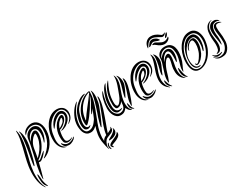

<svg xmlns="http://www.w3.org/2000/svg" viewBox="-75 -1394 3172 2426"><g transform="rotate(-30 1511.5 -181.5)"><path d="M428 -303Q427 -260 413 -215.5Q399 -171 374 -132Q349 -93 314.5 -62.5Q280 -32 238 -16Q225 -11 223 -14Q223 -17 226.5 -19Q230 -21 235 -26Q274 -56 304 -89Q334 -122 355 -160.5Q376 -199 386.5 -244Q397 -289 397 -342Q397 -389 368.5 -417.5Q340 -446 299 -448Q267 -450 233.5 -432.5Q200 -415 172 -378Q171 -397 182 -415Q193 -433 211.5 -446.5Q230 -460 254 -468Q278 -476 303 -476Q327 -476 350 -466.5Q373 -457 391 -436Q409 -415 419 -382.5Q429 -350 428 -303ZM143 -247Q129 -184 113.5 -119.5Q98 -55 78 0Q76 2 73.5 7Q71 12 69 10Q68 10 66 5Q65 3 65 0Q66 -13 69 -33Q72 -53 75.5 -74Q79 -95 83 -115.5Q87 -136 90 -151Q91 -157 95 -178.5Q99 -200 103.5 -229Q108 -258 112.5 -291.5Q117 -325 120 -357Q123 -389 123.5 -415Q124 -441 120 -455Q119 -459 119 -462.5Q119 -466 120 -466Q122 -466 124 -463Q126 -460 127 -458Q138 -440 143.5 -413Q149 -386 150.5 -356Q152 -326 149.5 -297Q147 -268 143 -247ZM179 -184Q173 -146 167.5 -115.5Q162 -85 156 -53Q179 -77 196.5 -96.5Q214 -116 227.5 -136Q241 -156 252.5 -178Q264 -200 275 -229Q284 -254 288 -283Q292 -312 290 -330Q290 -336 286.5 -339Q283 -342 274 -338Q265 -333 251 -320.5Q237 -308 222.5 -288.5Q208 -269 196 -242.5Q184 -216 179 -184ZM186 -277Q190 -290 203 -310Q216 -330 233 -347Q250 -364 269 -373.5Q288 -383 305 -374Q317 -368 321 -349.5Q325 -331 323 -308Q321 -285 314.5 -259.5Q308 -234 300 -215Q277 -158 242.5 -113Q208 -68 150 -29Q149 -24 152.5 -22.5Q156 -21 161.5 -22Q167 -23 173.5 -26Q180 -29 185 -34Q196 -43 209.5 -55Q223 -67 236 -78Q249 -89 258 -95.5Q267 -102 269 -101Q270 -100 267 -94.5Q264 -89 259 -82Q254 -75 249 -68.5Q244 -62 242 -60Q229 -46 218.5 -35.5Q208 -25 193 -15Q181 -6 169.5 -2.5Q158 1 144 -4Q133 46 117.5 100Q102 154 91 196Q88 212 85 210Q83 208 82.5 203Q82 198 82 192Q82 150 87 111Q92 72 100 32.5Q108 -7 117.5 -47.5Q127 -88 137 -132Q148 -180 157.5 -225.5Q167 -271 174 -327Q177 -351 189 -371Q201 -391 218 -404.5Q235 -418 255.5 -425Q276 -432 296 -432Q329 -431 353.5 -407.5Q378 -384 378 -332Q378 -294 366.5 -261Q355 -228 341 -201Q339 -198 332.5 -190Q326 -182 324 -184Q323 -185 325.5 -193Q328 -201 330 -206Q336 -222 341 -249Q346 -276 346.5 -304Q347 -332 339.5 -356Q332 -380 312 -390Q288 -402 265.5 -393.5Q243 -385 225.5 -366Q208 -347 197 -322.5Q186 -298 186 -277ZM98 -485Q113 -432 109.5 -373.5Q106 -315 93 -253.5Q80 -192 63 -129Q46 -66 34 -3Q28 31 24.5 70.5Q21 110 23 151Q25 192 33.5 231.5Q42 271 60 305Q64 313 61.5 313Q59 313 54 307Q30 273 17.5 231.5Q5 190 0.5 146.5Q-4 103 -2 59Q0 15 6 -25Q16 -88 31.5 -149Q47 -210 61 -268Q75 -326 84.5 -380.5Q94 -435 91 -485Q91 -492 93 -492Q94 -493 96 -490Q98 -487 98 -485ZM94 313Q91 314 87 310L83 306Q72 293 63 279Q54 265 48 232Q46 219 45 200Q44 181 44 163Q44 145 46 132Q48 119 52 120Q56 120 59 134Q62 148 63 162Q65 181 65.5 196.5Q66 212 69 228Q73 248 79 267Q85 286 93 303Q94 305 94.5 309Q95 313 94 313Z M733 -408Q741 -398 745.5 -383Q750 -368 749 -350.5Q748 -333 741 -314Q734 -295 719 -277Q690 -243 655.5 -224.5Q621 -206 593 -206Q576 -206 593 -212Q602 -215 614.5 -221.5Q627 -228 641 -237.5Q655 -247 669.5 -260Q684 -273 696 -290Q716 -318 719.5 -344.5Q723 -371 709 -385Q697 -397 681 -398.5Q665 -400 633 -381Q604 -364 581 -339Q558 -314 538 -286Q527 -272 523.5 -272Q520 -272 526 -290Q538 -325 559.5 -355Q581 -385 611 -406Q633 -421 651.5 -427Q670 -433 685.5 -432Q701 -431 713 -424.5Q725 -418 733 -408ZM787 -338Q783 -314 774.5 -297.5Q766 -281 755.5 -269.5Q745 -258 734.5 -251Q724 -244 716 -238Q712 -235 710 -237Q708 -239 713 -244Q731 -259 749.5 -284.5Q768 -310 769 -341Q769 -394 743 -422Q717 -450 678 -446.5Q639 -443 597 -416Q570 -399 549.5 -376.5Q529 -354 514 -328.5Q499 -303 489.5 -276Q480 -249 476 -222Q472 -196 468.5 -166Q465 -136 468.5 -107Q472 -78 487 -51.5Q502 -25 534 -6Q539 -3 544.5 -2Q550 -1 550 0Q550 2 545 2.5Q540 3 534 1Q509 -4 491.5 -19.5Q474 -35 463 -55Q452 -75 446 -97Q440 -119 439 -137Q433 -216 461 -293Q467 -309 476.5 -329Q486 -349 500 -369.5Q514 -390 533 -409.5Q552 -429 576 -444Q599 -458 624 -465Q649 -472 674 -471.5Q699 -471 721 -462.5Q743 -454 760 -437Q775 -421 783.5 -396Q792 -371 787 -338ZM696 -374Q708 -360 699 -330.5Q690 -301 657 -271Q639 -254 622 -243.5Q605 -233 579 -225Q568 -187 565 -150Q562 -113 567 -90Q568 -81 573.5 -72.5Q579 -64 589.5 -59.5Q600 -55 617 -56Q634 -57 659 -67Q666 -70 667.5 -68.5Q669 -67 661 -62Q643 -48 623 -42.5Q603 -37 585.5 -39Q568 -41 555.5 -51Q543 -61 539 -78Q531 -113 532 -151Q533 -189 543.5 -226Q554 -263 573.5 -295.5Q593 -328 622 -351Q676 -394 696 -374ZM686 -55Q679 -45 668.5 -35.5Q658 -26 644.5 -18.5Q631 -11 616.5 -6Q602 -1 587 -1Q561 -1 538.5 -12.5Q516 -24 504 -59Q502 -63 502 -66.5Q502 -70 504 -70Q508 -72 512 -67.5Q516 -63 520 -58Q531 -45 548.5 -35Q566 -25 582 -25Q612 -25 634 -34Q656 -43 676 -58Q681 -61 687.5 -64Q694 -67 686 -55ZM672 -347Q668 -355 643 -334Q620 -316 606.5 -292.5Q593 -269 583 -241Q602 -250 618 -261.5Q634 -273 648 -284Q663 -297 670 -318Q677 -339 672 -347Z M1170 -452Q1179 -433 1181.5 -405.5Q1184 -378 1181.5 -349Q1179 -320 1173.5 -291.5Q1168 -263 1160 -241Q1138 -182 1111.5 -118.5Q1085 -55 1057 0Q1056 1 1053.5 5Q1051 9 1049 9Q1047 8 1045.5 3.5Q1044 -1 1045 -3Q1048 -17 1052.5 -37Q1057 -57 1063 -77.5Q1069 -98 1075 -118Q1081 -138 1087 -152Q1089 -158 1096.5 -179Q1104 -200 1113 -228.5Q1122 -257 1131.5 -289.5Q1141 -322 1148.5 -353.5Q1156 -385 1160.5 -410.5Q1165 -436 1163 -451Q1163 -460 1164 -460Q1166 -460 1167 -457Q1168 -454 1170 -452ZM1079 -463Q1079 -462 1078 -460Q1077 -458 1070 -456Q1057 -451 1036.5 -440Q1016 -429 994.5 -412Q973 -395 952 -373Q931 -351 916 -325Q911 -317 903 -295Q895 -273 887 -245Q879 -217 873.5 -187Q868 -157 870 -132.5Q872 -108 882.5 -93Q893 -78 916 -79Q921 -79 930.5 -84Q940 -89 942 -88Q944 -86 935.5 -77.5Q927 -69 924 -67Q916 -61 904.5 -59Q893 -57 882 -59.5Q871 -62 861.5 -68.5Q852 -75 848 -86Q841 -106 839.5 -124Q838 -142 838 -159Q839 -193 848 -227Q857 -261 872 -299Q883 -326 905 -355Q927 -384 954.5 -408.5Q982 -433 1012.5 -449Q1043 -465 1070 -466Q1072 -466 1075.5 -465Q1079 -464 1079 -463ZM1122 -451Q1059 -427 1013 -378Q967 -329 945 -271Q935 -246 930 -222Q925 -198 922 -174Q920 -169 922.5 -166.5Q925 -164 928 -169Q968 -232 1022 -299.5Q1076 -367 1127 -437Q1133 -446 1133 -451Q1133 -454 1122 -451ZM1207 -348Q1214 -317 1205.5 -270.5Q1197 -224 1182 -174.5Q1167 -125 1150 -79Q1133 -33 1123 -4Q1116 14 1104 48Q1092 82 1081 114Q1105 103 1124.5 92.5Q1144 82 1148 62L1149 61Q1152 61 1152 61L1153 66Q1158 92 1148 107.5Q1138 123 1120 132.5Q1102 142 1080.5 149Q1059 156 1042 166Q1025 177 1012.5 201Q1000 225 996 250Q993 268 996 280Q999 292 997 294Q994 295 989 281Q983 264 978.5 240Q974 216 969 193Q955 127 964.5 65.5Q974 4 993 -45Q981 -35 971 -27Q961 -19 951 -13.5Q941 -8 929 -4.5Q917 -1 900 -1Q871 -1 852 -13Q833 -25 820.5 -45Q808 -65 802.5 -90.5Q797 -116 795.5 -141.5Q794 -167 797 -190.5Q800 -214 804 -230Q814 -264 829 -295Q844 -326 862 -351.5Q880 -377 898.5 -396Q917 -415 934 -425Q936 -426 939 -427.5Q942 -429 944 -427Q945 -426 941.5 -423.5Q938 -421 937 -419Q888 -362 857 -295Q826 -228 822 -156Q821 -138 823 -116.5Q825 -95 832.5 -76.5Q840 -58 854 -45.5Q868 -33 891 -33Q913 -33 931 -40.5Q949 -48 964 -61Q979 -74 991.5 -90Q1004 -106 1015 -122Q1018 -127 1021.5 -134Q1025 -141 1031 -155.5Q1037 -170 1046.5 -193.5Q1056 -217 1071 -255Q1063 -241 1054.5 -230Q1046 -219 1037 -206Q1035 -204 1030.5 -198.5Q1026 -193 1024 -195Q1022 -197 1026 -207.5Q1030 -218 1036.5 -230.5Q1043 -243 1049 -254.5Q1055 -266 1057 -270Q1071 -295 1093 -332.5Q1115 -370 1128 -422Q1108 -383 1085 -342Q1062 -301 1036.5 -262Q1011 -223 983.5 -187Q956 -151 927 -122Q908 -103 900 -105.5Q892 -108 890 -130Q887 -164 893 -202Q899 -240 913 -273Q926 -304 947 -335Q968 -366 995 -392Q1022 -418 1054.5 -436.5Q1087 -455 1122 -463Q1125 -464 1132 -465Q1139 -466 1142 -464Q1147 -461 1146.5 -453.5Q1146 -446 1146 -438Q1146 -388 1132 -336Q1118 -284 1098.5 -230.5Q1079 -177 1056.5 -121.5Q1034 -66 1016 -11Q1005 24 996.5 74.5Q988 125 993 176Q1004 154 1021 142Q1038 130 1053 125Q1057 91 1065 60Q1073 29 1083.5 -1Q1094 -31 1106 -62Q1118 -93 1131 -127Q1150 -178 1171 -230.5Q1192 -283 1198 -345Q1198 -353 1202 -353Q1207 -353 1207 -348ZM1172 94Q1183 122 1174 144.5Q1165 167 1148 178Q1110 202 1067 203Q1059 203 1055.5 203.5Q1052 204 1050 200Q1049 198 1053.5 193.5Q1058 189 1063 186Q1069 182 1076.5 178Q1084 174 1098 166Q1109 160 1121.5 151.5Q1134 143 1144.5 133Q1155 123 1161.5 112Q1168 101 1167 91Q1167 85 1168 87Q1169 89 1170 90.5Q1171 92 1172 94ZM1192 165Q1195 184 1186 198.5Q1177 213 1163 223.5Q1149 234 1134 241Q1119 248 1109 252Q1097 257 1086 260.5Q1075 264 1064 269Q1051 274 1054 280.5Q1057 287 1061 295Q1063 297 1063 300Q1063 303 1061 303Q1054 303 1050 299.5Q1046 296 1042 291Q1028 277 1032.5 266Q1037 255 1046 247Q1060 236 1080 226.5Q1100 217 1123 207Q1140 200 1157 189Q1174 178 1187 158Q1189 155 1190 158.5Q1191 162 1192 165ZM1028 222Q1030 225 1028 230.5Q1026 236 1024 241Q1022 247 1020 251.5Q1018 256 1017.5 261.5Q1017 267 1018.5 275.5Q1020 284 1023 298Q1027 311 1023 311Q1020 311 1016 307Q1013 304 1007 290Q1001 276 1005 254Q1006 248 1009 241.5Q1012 235 1015.5 229.5Q1019 224 1022.5 221.5Q1026 219 1028 222Z M1570 -316Q1558 -279 1541.5 -245Q1525 -211 1507 -177Q1505 -175 1501 -167.5Q1497 -160 1494 -162Q1492 -162 1492.5 -168Q1493 -174 1493 -177Q1494 -185 1497.5 -200Q1501 -215 1505.5 -231.5Q1510 -248 1514.5 -263.5Q1519 -279 1522 -288Q1539 -342 1544 -384Q1549 -426 1538 -455Q1536 -460 1538 -460Q1540 -460 1542 -458Q1544 -456 1545 -455Q1556 -443 1563 -424.5Q1570 -406 1573 -386.5Q1576 -367 1575 -348Q1574 -329 1570 -316ZM1597 -388Q1610 -368 1609 -338Q1608 -308 1601.5 -276Q1595 -244 1585.5 -215Q1576 -186 1571 -169Q1561 -136 1547 -101.5Q1533 -67 1522 -42Q1518 -33 1516 -34Q1513 -35 1512.5 -38.5Q1512 -42 1512 -44Q1512 -98 1527.5 -148Q1543 -198 1561 -249Q1572 -282 1581 -314.5Q1590 -347 1590 -386Q1590 -393 1592 -393Q1593 -393 1594 -391.5Q1595 -390 1597 -388ZM1397 -74Q1399 -71 1390 -65Q1381 -59 1378 -58Q1334 -42 1309.5 -57Q1285 -72 1274.5 -102Q1264 -132 1264 -168.5Q1264 -205 1268 -234Q1271 -259 1279.5 -289.5Q1288 -320 1300 -349.5Q1312 -379 1327.5 -404.5Q1343 -430 1361 -444Q1363 -445 1365.5 -447Q1368 -449 1370 -449Q1373 -448 1367 -438Q1361 -428 1352.5 -410Q1344 -392 1335 -368.5Q1326 -345 1317.5 -319Q1309 -293 1304 -267Q1299 -241 1297 -217Q1295 -193 1295 -174Q1295 -155 1296 -142Q1297 -129 1298 -125Q1305 -94 1324.5 -79.5Q1344 -65 1377 -71Q1378 -71 1387 -73Q1396 -75 1397 -74ZM1526 3Q1530 7 1530 9Q1530 11 1525.5 10Q1521 9 1519 8Q1511 4 1499 -3.5Q1487 -11 1481 -30Q1478 -38 1477 -49.5Q1476 -61 1476 -71Q1476 -81 1478 -87.5Q1480 -94 1483 -93Q1485 -92 1487.5 -84Q1490 -76 1492 -67Q1494 -56 1497 -46.5Q1500 -37 1504 -27Q1509 -16 1514 -9.5Q1519 -3 1526 3ZM1434 -52Q1423 -35 1400.5 -17.5Q1378 0 1340 0Q1310 0 1288.5 -16Q1267 -32 1253.5 -56Q1240 -80 1234.5 -108.5Q1229 -137 1229 -163Q1230 -195 1234.5 -227Q1239 -259 1246.5 -287Q1254 -315 1263.5 -337Q1273 -359 1283 -373Q1285 -374 1287.5 -377.5Q1290 -381 1292 -379Q1293 -378 1291.5 -374.5Q1290 -371 1289 -369Q1280 -339 1271.5 -305.5Q1263 -272 1258 -238Q1253 -204 1253 -171Q1253 -138 1259 -110Q1263 -91 1273.5 -75Q1284 -59 1296.5 -48Q1309 -37 1323.5 -32Q1338 -27 1352 -29Q1381 -33 1396 -45.5Q1411 -58 1417.5 -75.5Q1424 -93 1425.5 -113.5Q1427 -134 1430 -155Q1425 -141 1410.5 -127.5Q1396 -114 1379.5 -106.5Q1363 -99 1347.5 -100Q1332 -101 1324 -118Q1314 -140 1313 -166Q1312 -192 1314 -223Q1316 -254 1323 -287Q1330 -320 1342 -350.5Q1354 -381 1370.5 -408Q1387 -435 1408 -456L1412 -460Q1415 -463 1418 -463Q1418 -463 1414 -453Q1385 -399 1365 -341.5Q1345 -284 1341 -225Q1336 -160 1347.5 -140Q1359 -120 1376 -128.5Q1393 -137 1412.5 -165.5Q1432 -194 1444 -227Q1455 -257 1467.5 -289Q1480 -321 1490.5 -353.5Q1501 -386 1506.5 -417Q1512 -448 1509 -475Q1509 -480 1511 -480Q1512 -480 1512 -479Q1512 -477 1513 -477Q1514 -476 1514 -475Q1530 -441 1528.5 -406Q1527 -371 1516.5 -335Q1506 -299 1491.5 -261.5Q1477 -224 1467 -186Q1461 -162 1458 -135.5Q1455 -109 1457 -83Q1459 -57 1468 -33.5Q1477 -10 1494 6Q1496 8 1496 9Q1496 11 1493.5 10.5Q1491 10 1489 9Q1470 2 1456 -14Q1442 -30 1434 -52Z M1926 -408Q1934 -398 1938.5 -383Q1943 -368 1942 -350.5Q1941 -333 1934 -314Q1927 -295 1912 -277Q1883 -243 1848.5 -224.5Q1814 -206 1786 -206Q1769 -206 1786 -212Q1795 -215 1807.5 -221.5Q1820 -228 1834 -237.5Q1848 -247 1862.5 -260Q1877 -273 1889 -290Q1909 -318 1912.5 -344.5Q1916 -371 1902 -385Q1890 -397 1874 -398.5Q1858 -400 1826 -381Q1797 -364 1774 -339Q1751 -314 1731 -286Q1720 -272 1716.5 -272Q1713 -272 1719 -290Q1731 -325 1752.5 -355Q1774 -385 1804 -406Q1826 -421 1844.5 -427Q1863 -433 1878.5 -432Q1894 -431 1906 -424.5Q1918 -418 1926 -408ZM1980 -338Q1976 -314 1967.5 -297.5Q1959 -281 1948.5 -269.5Q1938 -258 1927.5 -251Q1917 -244 1909 -238Q1905 -235 1903 -237Q1901 -239 1906 -244Q1924 -259 1942.5 -284.5Q1961 -310 1962 -341Q1962 -394 1936 -422Q1910 -450 1871 -446.5Q1832 -443 1790 -416Q1763 -399 1742.5 -376.5Q1722 -354 1707 -328.5Q1692 -303 1682.5 -276Q1673 -249 1669 -222Q1665 -196 1661.5 -166Q1658 -136 1661.5 -107Q1665 -78 1680 -51.5Q1695 -25 1727 -6Q1732 -3 1737.5 -2Q1743 -1 1743 0Q1743 2 1738 2.5Q1733 3 1727 1Q1702 -4 1684.5 -19.5Q1667 -35 1656 -55Q1645 -75 1639 -97Q1633 -119 1632 -137Q1626 -216 1654 -293Q1660 -309 1669.5 -329Q1679 -349 1693 -369.5Q1707 -390 1726 -409.5Q1745 -429 1769 -444Q1792 -458 1817 -465Q1842 -472 1867 -471.5Q1892 -471 1914 -462.5Q1936 -454 1953 -437Q1968 -421 1976.5 -396Q1985 -371 1980 -338ZM1889 -374Q1901 -360 1892 -330.5Q1883 -301 1850 -271Q1832 -254 1815 -243.5Q1798 -233 1772 -225Q1761 -187 1758 -150Q1755 -113 1760 -90Q1761 -81 1766.5 -72.5Q1772 -64 1782.5 -59.5Q1793 -55 1810 -56Q1827 -57 1852 -67Q1859 -70 1860.5 -68.5Q1862 -67 1854 -62Q1836 -48 1816 -42.5Q1796 -37 1778.5 -39Q1761 -41 1748.5 -51Q1736 -61 1732 -78Q1724 -113 1725 -151Q1726 -189 1736.5 -226Q1747 -263 1766.5 -295.5Q1786 -328 1815 -351Q1869 -394 1889 -374ZM1879 -55Q1872 -45 1861.5 -35.5Q1851 -26 1837.5 -18.5Q1824 -11 1809.5 -6Q1795 -1 1780 -1Q1754 -1 1731.5 -12.5Q1709 -24 1697 -59Q1695 -63 1695 -66.5Q1695 -70 1697 -70Q1701 -72 1705 -67.5Q1709 -63 1713 -58Q1724 -45 1741.5 -35Q1759 -25 1775 -25Q1805 -25 1827 -34Q1849 -43 1869 -58Q1874 -61 1880.5 -64Q1887 -67 1879 -55ZM1865 -347Q1861 -355 1836 -334Q1813 -316 1799.5 -292.5Q1786 -269 1776 -241Q1795 -250 1811 -261.5Q1827 -273 1841 -284Q1856 -297 1863 -318Q1870 -339 1865 -347Z M2316 -359Q2318 -328 2312 -299.5Q2306 -271 2297 -247Q2295 -242 2290.5 -236Q2286 -230 2282 -232Q2280 -232 2281 -239Q2282 -246 2282 -249Q2283 -260 2283.5 -276.5Q2284 -293 2284 -310Q2284 -327 2282.5 -342.5Q2281 -358 2278 -369Q2269 -401 2249.5 -404.5Q2230 -408 2210 -394Q2190 -380 2172 -355Q2154 -330 2148 -306Q2154 -315 2163.5 -327.5Q2173 -340 2185 -351.5Q2197 -363 2210.5 -370.5Q2224 -378 2236 -377Q2249 -376 2254.5 -363Q2260 -350 2261 -331Q2262 -312 2259 -290Q2256 -268 2252 -249Q2245 -218 2240 -185Q2235 -152 2236.5 -120.5Q2238 -89 2247.5 -59.5Q2257 -30 2280 -5Q2282 -2 2283 0Q2284 2 2278 -1Q2252 -16 2236.5 -36Q2221 -56 2213 -79Q2205 -102 2203.5 -127Q2202 -152 2204 -177Q2208 -213 2216 -240Q2224 -267 2228 -301Q2230 -322 2225 -328.5Q2220 -335 2213 -336Q2203 -337 2190.5 -325.5Q2178 -314 2164.5 -293Q2151 -272 2138.5 -244Q2126 -216 2117 -185Q2109 -154 2097.5 -120.5Q2086 -87 2076 -63Q2072 -54 2070 -54Q2068 -54 2066.5 -58Q2065 -62 2065 -64Q2061 -114 2074 -163Q2087 -212 2104 -262Q2114 -293 2122 -317Q2130 -341 2130 -378Q2130 -394 2138 -411.5Q2146 -429 2161.5 -443.5Q2177 -458 2200 -467Q2223 -476 2252 -475Q2300 -474 2326 -452.5Q2352 -431 2362.5 -398Q2373 -365 2371.5 -326.5Q2370 -288 2363 -252Q2357 -225 2349 -203Q2341 -181 2332 -162Q2323 -143 2315 -126Q2307 -109 2302 -92Q2301 -89 2300 -85.5Q2299 -82 2297 -82Q2295 -82 2294 -86Q2293 -90 2293 -95Q2291 -129 2300 -160.5Q2309 -192 2319 -225.5Q2329 -259 2334 -296Q2339 -333 2330 -378Q2321 -426 2286 -442Q2251 -458 2206 -440Q2200 -437 2190 -431Q2180 -425 2170.5 -415Q2161 -405 2153 -391.5Q2145 -378 2143 -362Q2155 -380 2171 -396Q2187 -412 2205 -421.5Q2223 -431 2241.5 -433Q2260 -435 2278 -426Q2299 -415 2307 -395.5Q2315 -376 2316 -359ZM2112 -332Q2101 -294 2082.5 -257Q2064 -220 2052 -186Q2051 -184 2048.5 -178.5Q2046 -173 2042 -174Q2040 -175 2039.5 -180.5Q2039 -186 2039 -189Q2039 -205 2044.5 -231.5Q2050 -258 2056 -275Q2058 -281 2063.5 -305.5Q2069 -330 2073.5 -359Q2078 -388 2079.5 -415Q2081 -442 2074 -454Q2070 -461 2074 -461Q2077 -461 2082 -456Q2094 -445 2101.5 -429Q2109 -413 2112.5 -395.5Q2116 -378 2115.5 -361Q2115 -344 2112 -332ZM2316 -1Q2314 0 2308 -2Q2305 -3 2303 -4Q2289 -13 2279 -24.5Q2269 -36 2259 -64Q2256 -74 2254.5 -89.5Q2253 -105 2254 -120Q2255 -135 2257.5 -145.5Q2260 -156 2265 -156Q2267 -156 2269.5 -144.5Q2272 -133 2274.5 -118Q2277 -103 2280 -88Q2283 -73 2285 -66Q2290 -51 2295 -36Q2300 -21 2311 -10Q2313 -8 2315 -4.5Q2317 -1 2316 -1ZM2046 1Q2015 -20 1998.5 -45Q1982 -70 1976 -97Q1970 -124 1971.5 -152Q1973 -180 1979 -207Q1987 -243 1999.5 -278.5Q2012 -314 2023.5 -347.5Q2035 -381 2041.5 -413Q2048 -445 2043 -474Q2043 -478 2044 -478Q2046 -478 2049 -473Q2067 -441 2066 -407Q2065 -373 2055 -337.5Q2045 -302 2030.5 -265.5Q2016 -229 2008 -192Q2003 -169 2001.5 -143.5Q2000 -118 2005 -93Q2010 -68 2021.5 -44Q2033 -20 2053 -1Q2057 1 2055 3Q2053 5 2050.5 3.5Q2048 2 2046 1ZM2084 5Q2081 7 2076 2Q2065 -6 2054.5 -15Q2044 -24 2034 -44Q2030 -51 2028 -62Q2026 -73 2026 -83.5Q2026 -94 2027.5 -101Q2029 -108 2032 -108Q2036 -107 2038.5 -97Q2041 -87 2043 -84Q2047 -73 2050 -63.5Q2053 -54 2057 -45Q2063 -31 2069 -21Q2075 -11 2083 -1Q2084 0 2085 2Q2086 4 2084 5ZM2127 -571Q2125 -574 2135 -578Q2145 -582 2154 -583Q2165 -584 2179 -576.5Q2193 -569 2209 -559.5Q2225 -550 2242.5 -542Q2260 -534 2277 -534Q2295 -534 2307.5 -538.5Q2320 -543 2328 -548.5Q2336 -554 2341.5 -559Q2347 -564 2350 -564Q2350 -563 2350.5 -561.5Q2351 -560 2351 -559Q2351 -547 2342.5 -536.5Q2334 -526 2321.5 -518Q2309 -510 2295 -505.5Q2281 -501 2271 -501Q2243 -501 2216 -514.5Q2189 -528 2169 -546Q2159 -555 2152 -558.5Q2145 -562 2139.5 -563Q2134 -564 2131 -565Q2128 -566 2127 -571ZM2160 -633Q2171 -633 2183.5 -628.5Q2196 -624 2207.5 -617Q2219 -610 2228 -600Q2237 -590 2242 -580Q2241 -576 2235 -576Q2224 -576 2214 -579.5Q2204 -583 2194.5 -587Q2185 -591 2175.5 -594.5Q2166 -598 2156 -598Q2144 -598 2135 -592.5Q2126 -587 2117.5 -581Q2109 -575 2100 -569.5Q2091 -564 2080 -564V-570Q2094 -594 2111 -613.5Q2128 -633 2160 -633ZM2312 -568Q2312 -572 2317.5 -581Q2323 -590 2330.5 -598.5Q2338 -607 2345 -614Q2352 -621 2357 -622Q2361 -622 2361 -617Q2361 -610 2357 -600.5Q2353 -591 2346 -583Q2339 -575 2331 -569Q2323 -563 2316 -563Q2312 -563 2312 -568ZM2057 -564Q2057 -586 2065 -606.5Q2073 -627 2087 -642.5Q2101 -658 2120 -667Q2139 -676 2162 -676Q2192 -676 2215 -667Q2238 -658 2254.5 -647.5Q2271 -637 2282 -628Q2293 -619 2299 -619Q2309 -619 2316 -620.5Q2323 -622 2334 -628Q2337 -630 2340 -630Q2343 -630 2341 -626Q2328 -607 2318 -600.5Q2308 -594 2291 -594Q2284 -594 2270 -602Q2256 -610 2238.5 -620Q2221 -630 2200.5 -638Q2180 -646 2160 -646Q2135 -646 2119 -634.5Q2103 -623 2092 -608Q2081 -593 2073.5 -579Q2066 -565 2058 -559Q2057 -560 2057 -564Z M2706 -277Q2709 -304 2707 -334Q2705 -364 2694.5 -389.5Q2684 -415 2662.5 -432Q2641 -449 2606 -449Q2559 -449 2524 -423.5Q2489 -398 2464 -360.5Q2439 -323 2425 -280.5Q2411 -238 2407 -203Q2401 -155 2405.5 -120Q2410 -85 2422 -62.5Q2434 -40 2452.5 -29Q2471 -18 2493 -18Q2524 -17 2558.5 -35.5Q2593 -54 2623 -87.5Q2653 -121 2675.5 -169.5Q2698 -218 2706 -277ZM2384 -208Q2388 -248 2404 -296Q2420 -344 2448.5 -385Q2477 -426 2517 -453.5Q2557 -481 2610 -481Q2650 -481 2676 -462Q2702 -443 2716 -413.5Q2730 -384 2734 -349.5Q2738 -315 2734 -284Q2725 -212 2699 -159Q2673 -106 2638 -70.5Q2603 -35 2564 -17.5Q2525 0 2489 0Q2462 0 2440.5 -12Q2419 -24 2404.5 -49.5Q2390 -75 2384.5 -114.5Q2379 -154 2384 -208ZM2496 -67Q2491 -67 2486 -70.5Q2481 -74 2478 -79Q2475 -84 2474 -89Q2473 -94 2478 -96Q2481 -97 2486 -89Q2491 -81 2497 -81Q2507 -81 2520.5 -94Q2534 -107 2546.5 -124.5Q2559 -142 2568.5 -159Q2578 -176 2582 -184Q2586 -192 2590 -204.5Q2594 -217 2597.5 -230Q2601 -243 2603.5 -255.5Q2606 -268 2607 -277Q2612 -322 2605 -346.5Q2598 -371 2582 -371Q2570 -371 2557 -363.5Q2544 -356 2532.5 -344Q2521 -332 2512 -317.5Q2503 -303 2499 -288Q2494 -271 2492 -271Q2489 -271 2489 -288Q2492 -307 2502 -325.5Q2512 -344 2527 -358.5Q2542 -373 2560 -382.5Q2578 -392 2597 -392Q2616 -392 2625.5 -378.5Q2635 -365 2639 -345.5Q2643 -326 2642.5 -305.5Q2642 -285 2640 -273Q2636 -246 2627.5 -220.5Q2619 -195 2607 -169Q2601 -157 2589 -139.5Q2577 -122 2561.5 -106Q2546 -90 2528.5 -78.5Q2511 -67 2496 -67ZM2528 -48Q2529 -42 2518.5 -38Q2508 -34 2497 -34Q2466 -35 2449.5 -54Q2433 -73 2426.5 -99Q2420 -125 2420.5 -153Q2421 -181 2423 -200Q2427 -233 2439 -274Q2451 -315 2473 -351Q2495 -387 2527 -411.5Q2559 -436 2603 -436Q2632 -436 2649.5 -421Q2667 -406 2675.5 -384Q2684 -362 2685.5 -336.5Q2687 -311 2684 -290Q2682 -267 2677 -248Q2672 -229 2663 -206Q2660 -199 2655 -190Q2650 -181 2644 -182Q2641 -183 2642.5 -190Q2644 -197 2646.5 -207.5Q2649 -218 2652 -229.5Q2655 -241 2656 -251Q2658 -268 2658.5 -293.5Q2659 -319 2654.5 -343Q2650 -367 2638 -384Q2626 -401 2602 -401Q2567 -401 2537.5 -378.5Q2508 -356 2486 -323.5Q2464 -291 2450.5 -255.5Q2437 -220 2434 -193Q2432 -177 2433 -153Q2434 -129 2440.5 -105.5Q2447 -82 2462 -65Q2477 -48 2503 -47Q2511 -46 2518.5 -48.5Q2526 -51 2528 -48Z M2860 -369Q2861 -378 2866 -390.5Q2871 -403 2879.5 -414.5Q2888 -426 2900 -435.5Q2912 -445 2927 -448Q2959 -454 2980 -444Q3001 -434 3012 -421Q3016 -415 3015 -414Q3013 -412 3008 -415Q3002 -419 2988.5 -422Q2975 -425 2959.5 -423.5Q2944 -422 2929.5 -414Q2915 -406 2906 -388Q2898 -371 2895 -353Q2892 -335 2891.5 -319.5Q2891 -304 2892 -293Q2893 -282 2893 -278Q2895 -267 2896.5 -250.5Q2898 -234 2898 -217Q2898 -200 2897 -183.5Q2896 -167 2893 -155Q2892 -152 2890.5 -145Q2889 -138 2887 -138Q2882 -138 2882 -145Q2882 -152 2882 -155Q2880 -180 2875 -205.5Q2870 -231 2865.5 -258Q2861 -285 2859 -312.5Q2857 -340 2860 -369ZM2825 -171Q2826 -191 2821.5 -227.5Q2817 -264 2818 -312Q2819 -337 2823 -363.5Q2827 -390 2842 -416Q2858 -444 2882.5 -457.5Q2907 -471 2925 -470Q2928 -470 2931 -470Q2934 -470 2934 -469Q2934 -467 2933 -467.5Q2932 -468 2926 -466Q2908 -461 2894 -449.5Q2880 -438 2870 -423Q2860 -408 2854 -392Q2848 -376 2847 -363Q2841 -308 2848 -267Q2853 -234 2856 -198.5Q2859 -163 2853.5 -133.5Q2848 -104 2832.5 -84.5Q2817 -65 2785 -63Q2782 -63 2777.5 -63.5Q2773 -64 2773 -66Q2773 -68 2782 -73Q2808 -85 2816 -108Q2824 -131 2825 -171ZM2719 -53Q2733 -31 2763.5 -20.5Q2794 -10 2836 -22Q2857 -28 2873 -43Q2889 -58 2899.5 -76.5Q2910 -95 2915.5 -115Q2921 -135 2922 -152Q2923 -180 2920.5 -207Q2918 -234 2914.5 -259.5Q2911 -285 2908.5 -309Q2906 -333 2908 -356Q2910 -381 2922 -394Q2934 -407 2951.5 -410.5Q2969 -414 2988 -408Q3007 -402 3023 -389Q3027 -387 3026 -384Q3026 -382 3024 -383Q3022 -384 3020 -385Q2983 -397 2962.5 -392Q2942 -387 2940 -356Q2938 -320 2945.5 -271.5Q2953 -223 2951 -164Q2952 -144 2946.5 -118Q2941 -92 2928.5 -67.5Q2916 -43 2895.5 -24Q2875 -5 2847 0Q2794 8 2762.5 -6Q2731 -20 2717 -49Q2715 -55 2715 -56H2716Q2716 -56 2719 -53ZM2763 -53Q2782 -48 2809 -49Q2818 -50 2831 -54Q2844 -58 2845 -56Q2848 -52 2839 -46Q2830 -40 2816 -35.5Q2802 -31 2787 -29.5Q2772 -28 2762 -32Q2743 -40 2734.5 -49.5Q2726 -59 2719 -73L2717 -77Q2715 -81 2716 -82Q2717 -83 2719 -82Q2720 -81 2720 -80Q2732 -69 2740.5 -63.5Q2749 -58 2763 -53Z"/></g></svg>

Font: mr_AkronimG
Style: Regular
Weight: 400
Version: Version 1.002 April 14, 2020